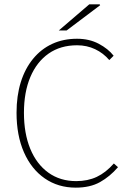

<svg xmlns="http://www.w3.org/2000/svg" viewBox="-20 -850 602 882"><path d="M328 12Q247 12 185.5 -30.5Q124 -73 90 -150.5Q56 -228 56 -332Q56 -410 75.5 -472.5Q95 -535 132 -580Q169 -625 220 -648.5Q271 -672 334 -672Q390 -672 433.5 -649Q477 -626 502 -594L482 -574Q455 -606 417 -624Q379 -642 334 -642Q258 -642 203.5 -604Q149 -566 119.5 -496.5Q90 -427 90 -332Q90 -237 119 -166.5Q148 -96 202 -57Q256 -18 330 -18Q383 -18 424.5 -37.5Q466 -57 503 -99L522 -82Q485 -39 439.5 -13.5Q394 12 328 12ZM250 -710 390 -830H438L440 -826L286 -710Z"/></svg>

Font: Source Sans 3 VF
Style: Regular
Weight: 200
Designer: Paul D. Hunt
Foundry: Adobe
Version: Version 3.046;hotconv 1.0.118;makeotfexe 2.5.65603